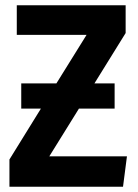

<svg xmlns="http://www.w3.org/2000/svg" viewBox="-20 -712 526 732"><path d="M464 -116 449 0H16V-104L136 -298H61V-394H195L310 -579H44V-692H459V-586L340 -394H417V-298H281L168 -116Z"/></svg>

Font: Fira Sans Condensed SemiBold
Style: Regular
Weight: 600
Width: 3
Designer: bBox Type GmbH & Carrois Corporate GbR & Edenspiekermann AG
Foundry: bBox Type GmbH & Carrois Corporate GbR & Edenspiekermann AG
Version: Version 4.301